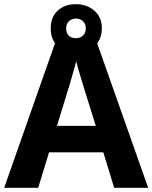

<svg xmlns="http://www.w3.org/2000/svg" viewBox="-20 -900 730 920"><path d="M527 0 475 -170H215L163 0H0L252 -717H437L690 0ZM387 -463Q382 -480 374 -506Q366 -532 358 -559Q350 -586 345 -606Q340 -586 331.5 -556.5Q323 -527 315.5 -500.5Q308 -474 304 -463L253 -297H439ZM344 -648Q290 -648 256.5 -679Q223 -710 223 -764Q223 -818 256.5 -849Q290 -880 344 -880Q396 -880 432 -849Q468 -818 468 -765Q468 -710 432.5 -679Q397 -648 344 -648ZM344 -717Q364 -717 377.5 -729.5Q391 -742 391 -764Q391 -786 377.5 -798.5Q364 -811 344 -811Q324 -811 310.5 -798.5Q297 -786 297 -764Q297 -742 309 -729.5Q321 -717 344 -717Z"/></svg>

Font: Noto Sans New Tai Lue
Style: Bold
Weight: 700
Version: Version 2.003